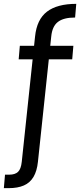

<svg xmlns="http://www.w3.org/2000/svg" viewBox="-64 -786 417 997"><path d="M-44 191 -38 121H-16Q14 121 29.5 106.5Q45 92 49 54L118 -596Q127 -685 180 -725.5Q233 -766 332 -766L326 -695Q266 -695 236.5 -672Q207 -649 202 -596L133 54Q128 102 110 132.5Q92 163 60 177Q28 191 -19 191ZM33 -478 39 -548H317L311 -478Z"/></svg>

Font: DM Sans 16pt
Style: Regular
Weight: 400
Version: Version 4.004;gftools[0.9.30]